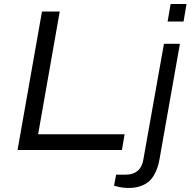

<svg xmlns="http://www.w3.org/2000/svg" viewBox="-20 -743 944 951"><path d="M810.1 -636.2 825.2 -723.1H903.8L889.2 -636.2ZM66.9 0 188 -686H275.9L168.9 -78.1H597.2L584 0ZM617.2 188Q581.5 188 544.9 176.8L555.2 122.1H604Q639.6 122.1 661.9 103Q684.1 84 689.9 47.9L792 -525.9H871.1L770 45.9Q765.6 69.8 759 89.4Q752.4 108.9 740.7 127.9Q729 147 712.6 159.7Q696.3 172.4 671.9 180.2Q647.5 188 617.2 188Z"/></svg>

Font: Archivo Expanded Light
Style: Italic
Weight: 300
Width: 7
Italic angle: -10°
Designer: Hector Gatti
Foundry: Omnibus-Type
Version: Version 2.001